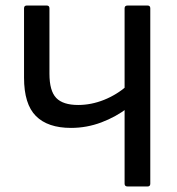

<svg xmlns="http://www.w3.org/2000/svg" viewBox="-20 -675 640 695"><path d="M237 -212Q153 -212 110 -255Q67 -298 67 -394V-645Q67 -655 77 -655H149Q159 -655 159 -645V-408Q159 -346 183.5 -320.5Q208 -295 263 -295Q310 -295 356.5 -313.5Q403 -332 443 -367V-285Q400 -252 347 -232Q294 -212 237 -212ZM442 0Q431 0 431 -10V-645Q431 -655 442 -655H514Q524 -655 524 -645V-10Q524 0 514 0Z"/></svg>

Font: Sofia Sans Semi Condensed Medium
Style: Regular
Weight: 500
Designer: Botio Nikoltchev, Ani Petrova
Foundry: lettersoup
Version: Version 4.100